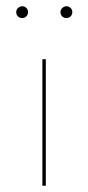

<svg xmlns="http://www.w3.org/2000/svg" viewBox="-20 -596 283 616"><path d="M32 -557Q32 -565 38 -570.5Q44 -576 51 -576Q59 -576 64.5 -570.5Q70 -565 70 -557Q70 -549 64.5 -543.5Q59 -538 51 -538Q43 -538 37.5 -543.5Q32 -549 32 -557ZM174 -557Q174 -565 180 -570.5Q186 -576 193 -576Q201 -576 206.5 -570.5Q212 -565 212 -557Q212 -549 206.5 -543.5Q201 -538 193 -538Q185 -538 179.5 -543.5Q174 -549 174 -557ZM116 -406H127V0H116Z"/></svg>

Font: Ysabeau Infant Hairline
Style: Regular
Weight: 100
Designer: Christian Thalmann (Catharsis Fonts)
Version: Version 0.003